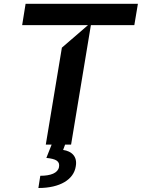

<svg xmlns="http://www.w3.org/2000/svg" viewBox="-20 -747 732 992"><path d="M94.5 -617.2H434.7L299.7 -500.7L216.6 0H246.8L219.5 68.9C269.9 73.9 290.5 85.9 284.8 116.5C278.8 147 242.2 161.2 188.2 161.2L178.3 224.4C290.8 224.4 361.2 180 371.4 112.9C381 61.4 350.1 34.1 306.1 27.7L316.4 0H347.3L449.6 -617.2H674L692.5 -727.3H112.2Z"/></svg>

Font: Riot Sans 2.0
Style: Bold Italic
Weight: 600
Italic angle: -9.39999°
Designer: Rasmus Andersson
Foundry: rsms
Version: Version 3.006;hotconv 1.0.109;makeotfexe 2.5.65596